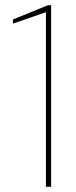

<svg xmlns="http://www.w3.org/2000/svg" viewBox="-20 -720 293 740"><path d="M157 0V-673L30 -629V-645L165 -700H177V0Z"/></svg>

Font: DM Sans 11pt Thin
Style: Regular
Weight: 250
Version: Version 4.004;gftools[0.9.30]